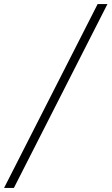

<svg xmlns="http://www.w3.org/2000/svg" viewBox="-45 -720 546 940"><path d="M433 -700H481L23 200H-25Z"/></svg>

Font: Retni Sans Light
Style: Italic
Weight: 300
Italic angle: -8°
Designer: Vitaly Kuzmin
Foundry: ParaType Ltd.
Version: Version 1.00;June 10, 2019;FontCreator 11.5.0.2425 64-bit; t